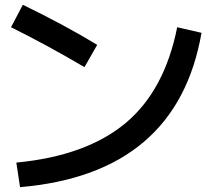

<svg xmlns="http://www.w3.org/2000/svg" viewBox="-20 -774 915 809"><path d="M26.4 -659.2 76.2 -753.9Q254.9 -667 389.6 -585L335.9 -491.2Q172.9 -586.9 26.4 -659.2ZM726.6 -659.2 829.1 -635.7Q725.6 -42 64.5 14.6L48.8 -88.9Q343.8 -117.2 509.8 -255.9Q673.8 -393.6 726.6 -659.2Z"/></svg>

Font: RobotoJAA
Style: Medium
Weight: 500
Version: Version 2.05; 2016-11-05